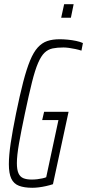

<svg xmlns="http://www.w3.org/2000/svg" viewBox="-20 -882 413 910"><path d="M133 8Q95 8 70 -1.5Q45 -11 33.5 -35.5Q22 -60 22 -104Q22 -145 30.5 -202.5Q39 -260 56 -344Q74 -432 90 -493.5Q106 -555 122.5 -595Q139 -635 159 -657Q179 -679 204 -687.5Q229 -696 263 -696Q281 -696 301.5 -694Q322 -692 341 -688Q360 -684 373 -678L366 -642Q354 -646 338 -649.5Q322 -653 307 -655Q292 -657 281 -657Q251 -657 229.5 -652.5Q208 -648 191.5 -632.5Q175 -617 160.5 -583.5Q146 -550 131.5 -492Q117 -434 98 -344Q80 -259 70 -201.5Q60 -144 60 -109Q60 -78 67.5 -61Q75 -44 90.5 -37.5Q106 -31 130 -31Q144 -31 156.5 -32.5Q169 -34 180.5 -36.5Q192 -39 199 -42L257 -313H180L189 -352H305L231 -9Q216 -4 198 0Q180 4 163.5 6Q147 8 133 8ZM270 -798 284 -862H329L316 -798Z"/></svg>

Font: Saira UltraCondensed ExtraLight
Style: Italic
Weight: 250
Width: 1
Italic angle: -12°
Designer: Hector Gatti with collaboration of the Omnibus-Type team
Foundry: Omnibus-Type
Version: Version 1.101